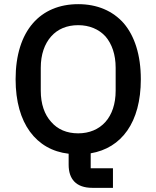

<svg xmlns="http://www.w3.org/2000/svg" viewBox="-20 -730 752 923"><path d="M523 173H424C345 173 310 130 310 62V9C231 0 168 -37 124 -97C80 -157 55 -242 55 -349C55 -466 85 -557 138 -618C190 -678 265 -710 356 -710C447 -710 522 -678 575 -618C627 -557 657 -466 657 -349C657 -141 564 -18 416 7V79H523ZM356 -89C409 -89 455 -108 487 -144C518 -179 536 -230 536 -294V-404C536 -468 518 -519 487 -555C455 -590 409 -609 356 -609C301 -609 257 -590 226 -555C194 -519 176 -468 176 -404V-294C176 -230 194 -179 226 -144C257 -108 301 -89 356 -89Z"/></svg>

Font: Plexus Sans Medium
Style: Regular
Weight: 500
Version: Version 2.001;PS 002.001;hotconv 1.0.70;makeotf.lib2.5.58329